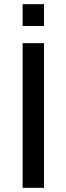

<svg xmlns="http://www.w3.org/2000/svg" viewBox="-20 -896 317 916"><path d="M88 0V-690H190V0ZM88 -772V-876H190V-772Z"/></svg>

Font: Oxanium Medium
Style: Regular
Weight: 500
Designer: Severin Meyer
Version: Version 1.001